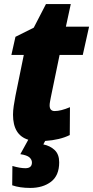

<svg xmlns="http://www.w3.org/2000/svg" viewBox="-20 -684 458 944"><path d="M129 240Q191 240 231 209.5Q271 179 271 114Q271 75 249 54Q227 33 193 26L202 9Q275 4 323 -20L324 -157Q279 -138 249 -138Q224 -138 224 -166Q224 -174 226 -184.5Q228 -195 230 -206L273 -414H387L418 -553H304L328 -664H206L146 -548L56 -503L36 -414H97L56 -213Q51 -187 47.5 -163.5Q44 -140 44 -120Q44 -20 119 3L80 74Q113 79 125 90Q137 101 137 115Q137 143 105 143Q78 143 41 132L40 227Q77 240 129 240Z"/></svg>

Font: Noto Sans Display SemiCondensed Black
Style: Italic
Weight: 900
Width: 4
Designer: Monotype Design team
Foundry: Monotype Imaging Inc.
Version: 1.000